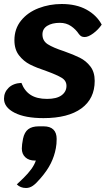

<svg xmlns="http://www.w3.org/2000/svg" viewBox="-31 -580 556 959"><path d="M-11 -87Q-11 -119 12 -141.5Q35 -164 76 -166Q91 -126 122 -106Q153 -86 204 -86Q252 -86 276.5 -104Q301 -122 301 -151Q301 -177 277 -191.5Q253 -206 201 -225Q150 -242 118.5 -258Q87 -274 64 -303.5Q41 -333 41 -379Q41 -436 74 -477Q107 -518 161.5 -539Q216 -560 277 -560Q350 -560 401 -532Q452 -504 477 -457Q460 -432 435 -413.5Q410 -395 392 -395Q382 -395 375.5 -398.5Q369 -402 363 -410Q348 -433 324 -449.5Q300 -466 268 -466Q229 -466 205 -451Q181 -436 181 -408Q181 -376 207.5 -359Q234 -342 289 -324Q337 -307 368 -291.5Q399 -276 420.5 -248Q442 -220 442 -176Q442 -87 375.5 -38.5Q309 10 186 10Q94 10 41.5 -17Q-11 -44 -11 -87ZM252 114Q252 140 248 160Q241 199 223 235.5Q205 272 171 311Q149 337 133 348Q117 359 99 359Q71 359 53 341Q60 335 85 310.5Q110 286 125.5 264.5Q141 243 148 222H144Q113 222 95.5 205.5Q78 189 78 162Q78 143 84 113Q91 80 110 65.5Q129 51 163 51H187Q219 51 235.5 67Q252 83 252 114Z"/></svg>

Font: Krub
Style: Bold Italic
Weight: 700
Italic angle: -8°
Designer: Ekaluck Peanpanawate
Foundry: Cadson Demak Co.,Ltd.
Version: Version 1.000; ttfautohint (v1.6)